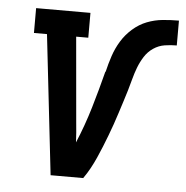

<svg xmlns="http://www.w3.org/2000/svg" viewBox="-44 -573 596 616"><g transform="rotate(5 254.0 -265.0)"><path d="M141 0 90 -450H48V-530H223V-450H184L208 -177Q210 -160 211 -144Q212 -128 213 -112Q237 -169 254.5 -228Q272 -287 287 -346H288Q294 -372 302.5 -397.5Q311 -423 325 -446Q339 -469 360 -487.5Q381 -506 405.5 -515.5Q430 -525 456 -527.5Q482 -530 508 -530V-450Q489 -450 469.5 -447Q450 -444 433 -432.5Q416 -421 405 -403.5Q394 -386 387 -367.5Q380 -349 375 -330Q370 -311 364.5 -292.5Q359 -274 353 -255.5Q347 -237 341 -218Q335 -199 328.5 -180.5Q322 -162 315 -143.5Q308 -125 300.5 -106.5Q293 -88 285 -70Q277 -52 267.5 -34.5Q258 -17 246 0Z"/></g></svg>

Font: Iosevka Slab Medium Oblique
Style: Regular
Weight: 500
Italic angle: -9°
Monospace: yes
Designer: Belleve Invis
Foundry: Belleve Invis
Version: Version 11.1.1; ttfautohint (v1.8.3)